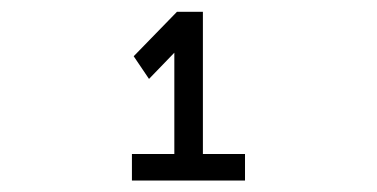

<svg xmlns="http://www.w3.org/2000/svg" viewBox="-20 -736 640 326"><path d="M280.5 -716 207 -640.5 233 -602 276 -646.5V-474.5H204V-429.5H396V-474.5H324.5V-716Z"/></svg>

Font: Kode Mono
Style: Regular
Weight: 400
Monospace: yes
Designer: Isa Ozler
Foundry: Kadena LLC
Version: Version 1.000;gftools[0.9.28]